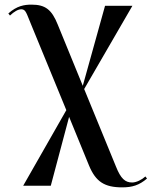

<svg xmlns="http://www.w3.org/2000/svg" viewBox="-20 -561 654 828"><path d="M507 247C550 247 580 238 614 209L607 200C592 214 568 226 550 226C520 226 501 210 480 157L343 -177L551 -536H433L337 -191L229 -455C203 -520 175 -541 116 -541C85 -541 53 -536 16 -503L23 -494C41 -511 58 -521 72 -521C92 -521 94 -503 116 -451L266 -86L80 240H199L278 -57L364 153C393 223 431 247 507 247Z"/></svg>

Font: Noto Serif Display SemiBold
Style: Regular
Weight: 600
Designer: Monotype Design Team
Foundry: Monotype Imaging Inc.
Version: Version 2.009